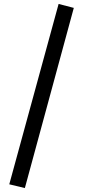

<svg xmlns="http://www.w3.org/2000/svg" viewBox="-20 -731 430 973"><path d="M106 222 27 203 277 -711 354 -691Z"/></svg>

Font: Ysabeau SC SemiBold
Style: Regular
Weight: 600
Designer: Christian Thalmann (Catharsis Fonts)
Version: Version 2.001;gftools[0.9.30]; featfreeze: smcp